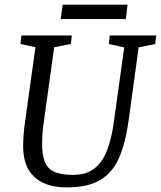

<svg xmlns="http://www.w3.org/2000/svg" viewBox="-20 -802 698 833"><path d="M270.3 11Q221.6 11 185.7 -1.4Q149.8 -13.7 126.3 -37Q102.7 -60.3 91.6 -92.9Q80.4 -125.6 80.4 -166.3Q80.4 -217.5 89.4 -278.8L133.8 -597.2L68.8 -611.2L72.8 -648H291.5L287.7 -611.2L215.1 -597.2L170.5 -276.3Q166.4 -247.8 164.5 -223.9Q162.7 -200 162.7 -179.5Q162.7 -130.9 173.9 -101Q185.2 -71.1 214.4 -57.2Q243.6 -43.3 296 -43.3Q354.8 -43.3 390.2 -71.3Q425.6 -99.2 445.2 -151.4Q464.9 -203.6 474.4 -276.3L518.9 -596.3L452.3 -611.2L456 -648H657.8L653.3 -611.2L581.5 -596.3L538 -278.9Q524.7 -181.2 496.3 -116.9Q468 -52.5 414.3 -20.8Q360.7 11 270.3 11ZM243.5 -719.3 251.8 -781.7H533.4L525.8 -719.3Z"/></svg>

Font: Faustina Light
Style: Italic
Weight: 300
Italic angle: -8°
Designer: Alfonso Garcia
Foundry: http://www.omnibus-type.com
Version: Version 1.200